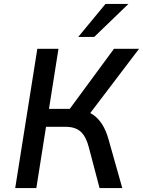

<svg xmlns="http://www.w3.org/2000/svg" viewBox="-20 -952 724 972"><path d="M57 0 169 -705H276L228 -401H350L320 -383L557 -705H684L425 -364L384 -396Q422 -391 450 -372Q478 -353 497.5 -322Q517 -291 529 -248L599 0H484L430 -205Q416 -260 389 -285Q362 -310 312 -310H213L164 0ZM376 -765 514 -932H630L457 -765Z"/></svg>

Font: Nunito Sans 7pt SemiCondensed SemiBold
Style: Italic
Weight: 600
Width: 4
Italic angle: -9°
Designer: Vernon Adams
Foundry: Vernon Adams
Version: Version 3.101;gftools[0.9.27]